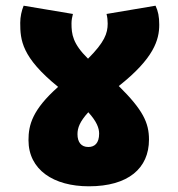

<svg xmlns="http://www.w3.org/2000/svg" viewBox="-20 -652 625 674"><path d="M503 -162C503 -221 482 -266 397 -350C520 -447 539 -512 539 -565C539 -594 535 -613 526 -632L354 -603C357 -591 358 -581 358 -569C358 -535 347 -504 289 -446C235 -499 231 -532 231 -570C231 -581 233 -592 236 -603L63 -632C56 -615 51 -593 51 -572C51 -511 56 -451 184 -347C94 -267 80 -214 80 -160C80 -56 168 2 292 2C430 2 503 -61 503 -162ZM252 -181C252 -203 260 -225 290 -258C320 -225 328 -202 328 -183C328 -149 312 -136 290 -136C265 -136 252 -153 252 -181Z"/></svg>

Font: Noto Sans Black
Style: Italic
Weight: 900
Italic angle: -12°
Designer: Monotype Design Team
Foundry: Monotype Imaging Inc.
Version: Version 2.013